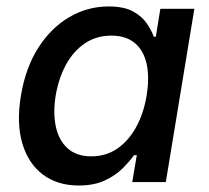

<svg xmlns="http://www.w3.org/2000/svg" viewBox="-20 -570 655 601"><path d="M226.6 10.7Q160.2 10.7 114.5 -23.4Q68.8 -57.6 50 -120.6Q31.2 -183.6 45.4 -270.5Q60.1 -358.4 100.1 -420.9Q140.1 -483.4 197.3 -516.6Q254.4 -549.8 319.8 -549.8Q368.7 -549.8 397 -533.9Q425.3 -518.1 439.9 -496.1Q454.6 -474.1 461.4 -455.1H467.8L481.9 -542.5H588.4L499 0H394L408.2 -84.5H399.9Q385.7 -64.9 363.5 -42.7Q341.3 -20.5 307.6 -4.9Q273.9 10.7 226.6 10.7ZM266.1 -80.6Q311.5 -80.6 346.9 -104.7Q382.3 -128.9 406 -171.9Q429.7 -214.8 439 -271Q448.2 -327.6 439 -369.9Q429.7 -412.1 401.9 -435.3Q374 -458.5 328.6 -458.5Q281.2 -458.5 245.4 -434.1Q209.5 -409.7 186.5 -367.4Q163.6 -325.2 154.3 -271Q145.5 -216.8 154.8 -173.6Q164.1 -130.4 191.9 -105.5Q219.7 -80.6 266.1 -80.6Z"/></svg>

Font: Inter 16pt Medium
Style: Italic
Weight: 500
Italic angle: -9.3988°
Version: Version 4.001;git-66647c0bb